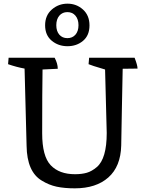

<svg xmlns="http://www.w3.org/2000/svg" viewBox="-20 -1015 794 1047"><path d="M730 -641Q667 -641 649 -640Q647 -560 644.5 -413.5Q642 -267 641 -221Q638 -107 571 -47.5Q504 12 388 12Q331 12 289 3Q247 -6 208 -30Q127 -78 125 -220Q122 -364 114 -641Q70 -649 24 -665L27 -700H278Q295 -668 295 -640Q295 -640 212 -636Q210 -520 210 -288Q210 -163 256.5 -114Q303 -65 389 -65Q426 -65 453.5 -73Q481 -81 508 -104Q562 -150 562 -290Q562 -291 553 -636Q475 -659 463 -665L466 -700H714Q730 -659 730 -641ZM347.5 -949Q320 -949 303.5 -929.5Q287 -910 287 -877.5Q287 -845 303.5 -826Q320 -807 347.5 -807Q375 -807 391.5 -826Q408 -845 408 -877.5Q408 -910 391.5 -929.5Q375 -949 347.5 -949ZM348 -995Q397 -995 432.5 -963Q468 -931 468 -876.5Q468 -822 433 -792.5Q398 -763 348 -763Q298 -763 262 -793Q226 -823 226 -877Q226 -931 262.5 -963Q299 -995 348 -995Z"/></svg>

Font: Inika
Style: Regular
Weight: 400
Designer: Constanza Artigas Preller
Foundry: Constanza Artigas Preller
Version: Version 1.001